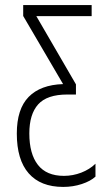

<svg xmlns="http://www.w3.org/2000/svg" viewBox="-20 -734 427 764"><path d="M231.4 9.8Q141.6 9.8 94.2 -44.2Q46.9 -98.1 46.9 -202.6Q46.9 -300.3 94 -348.4Q141.1 -396.5 231 -399.4L72.3 -670.4V-713.9H344.7V-669.9H124.5L282.2 -398.4V-357.9H248Q167 -357.9 131.8 -318.6Q96.7 -279.3 96.7 -203.1Q96.7 -121.6 130.9 -77.9Q165 -34.2 234.4 -34.2Q270 -34.2 303.5 -47.1Q336.9 -60.1 359.9 -82.5V-31.2Q340.3 -13.2 305.4 -1.7Q270.5 9.8 231.4 9.8Z"/></svg>

Font: Open Sans Condensed Light
Style: Regular
Weight: 300
Width: 3
Designer: Monotype Design Team
Foundry: Monotype Imaging Inc.
Version: Version 3.003; ttfautohint (v1.8.4)